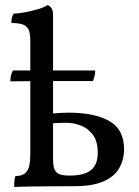

<svg xmlns="http://www.w3.org/2000/svg" viewBox="-20 -737 551 760"><path d="M36 3Q36 -10 37 -20.5Q38 -31 41 -40Q71 -40 85.5 -57.5Q100 -75 100 -127V-575Q100 -598 95.5 -614Q91 -630 75 -638Q59 -646 25 -646Q25 -657 27 -666Q29 -675 34 -683Q49 -683 76.5 -688Q104 -693 130 -700.5Q156 -708 168 -717Q177 -714 183.5 -705Q190 -696 190 -677V-107Q190 -80 196 -66Q202 -52 216.5 -47Q231 -42 256 -42Q314 -42 340.5 -64Q367 -86 367 -132Q367 -179 346.5 -205Q326 -231 297.5 -241Q269 -251 245 -251Q237 -251 216 -250.5Q195 -250 180 -248V-287Q199 -289 217.5 -290Q236 -291 252 -291Q354 -291 412.5 -258Q471 -225 471 -147Q471 -105 452 -71.5Q433 -38 389.5 -19Q346 0 275 0Q206 0 162 0.5Q118 1 89 1.5Q60 2 36 3ZM21 -415Q21 -428 23.5 -438.5Q26 -449 31 -458H357Q357 -448 354.5 -437.5Q352 -427 348 -416Q338 -416 308.5 -416Q279 -416 239 -416Q199 -416 157 -416Q115 -416 78.5 -415.5Q42 -415 21 -415Z"/></svg>

Font: Vollkorn
Style: Regular
Weight: 400
Designer: Friedrich Althausen
Foundry: Friedrich Althausen
Version: Version 4.104